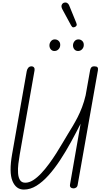

<svg xmlns="http://www.w3.org/2000/svg" viewBox="-20 -1511 806 1540"><path d="M171.5 9.5Q108 9.5 79.8 -59.5Q51.5 -128.5 77 -273.5L194.5 -940.5Q197.5 -957 207.2 -968Q217 -979 232.5 -979Q247 -978.5 253.2 -969.2Q259.5 -960 257 -946L138.5 -273Q132 -236.5 127.2 -196.8Q122.5 -157 124.8 -122.8Q127 -88.5 140.2 -67Q153.5 -45.5 183 -45.5Q214 -45.5 246.5 -66.2Q279 -87 311.2 -121.5Q343.5 -156 374.5 -198.2Q405.5 -240.5 433.2 -284.5Q461 -328.5 484 -367.8Q507 -407 524 -435Q543 -466 563 -499.2Q583 -532.5 602.2 -570Q621.5 -607.5 638.2 -651.5Q655 -695.5 667 -747L703 -949Q705.5 -962 712.5 -970.5Q719.5 -979 736.5 -979Q756 -979 762 -971Q768 -963 765.5 -948L603 -29Q601 -14 591.2 -7Q581.5 0 570 0Q555.5 0 547 -8Q538.5 -16 542 -33.5L626.5 -518.5Q589 -444.5 547.8 -369.2Q506.5 -294 461.8 -226Q417 -158 369.5 -105Q322 -52 272.5 -21.2Q223 9.5 171.5 9.5ZM606 -1102Q587.5 -1102 576.2 -1115.5Q565 -1129 565.5 -1149Q566.5 -1167 578.2 -1181Q590 -1195 609 -1195Q627.5 -1195 640.2 -1182.2Q653 -1169.5 652 -1149Q651.5 -1129.5 638.2 -1115.8Q625 -1102 606 -1102ZM416.5 -1102Q398.5 -1102 387.2 -1115.5Q376 -1129 376.5 -1149Q377.5 -1167 389.2 -1181Q401 -1195 419.5 -1195Q438.5 -1195 451.2 -1182.2Q464 -1169.5 463 -1149Q462.5 -1129.5 449.2 -1115.8Q436 -1102 416.5 -1102ZM583.5 -1296Q575.5 -1291.5 567 -1291.8Q558.5 -1292 550 -1307.5L480.5 -1436Q469 -1458 475.2 -1471.8Q481.5 -1485.5 493 -1489Q508 -1493.5 519 -1487Q530 -1480.5 535 -1467L592 -1327.5Q597.5 -1313.5 594.2 -1306.8Q591 -1300 583.5 -1296Z"/></svg>

Font: Edu QLD Hand
Style: Regular
Weight: 400
Designer: Tina and Corey Anderson, Eben Sorkin
Foundry: Sorkin Type Co.
Version: Version 2.000